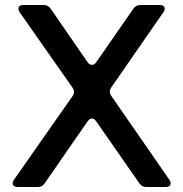

<svg xmlns="http://www.w3.org/2000/svg" viewBox="-20 -753 738 773"><path d="M422 -384Q422 -376 428 -367L662 -29Q667 -23 667 -15Q667 -8 662 -4Q657 0 647 0H570Q551 0 541 -15L367 -265Q359 -276 350 -276Q341 -276 333 -265L160 -15Q150 0 131 0H52Q42 0 36.5 -4Q31 -8 31 -15Q31 -21 36 -29L272 -366Q278 -375 278 -383Q278 -391 272 -400L59 -704Q54 -712 54 -718Q54 -725 59.5 -729Q65 -733 75 -733H155Q174 -733 184 -718L333 -502Q340 -492 350 -492Q360 -492 367 -502L517 -718Q527 -733 546 -733H623Q633 -733 638 -729Q643 -725 643 -718Q643 -710 638 -704L428 -401Q422 -392 422 -384Z"/></svg>

Font: Shippori Gothic B2 Bold
Style: Regular
Weight: 700
Designer: FONTDASU
Foundry: FONTDASU / Google Inc. / but / Adobe
Version: Version 1.130